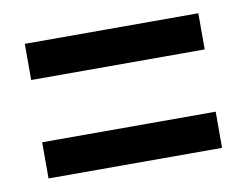

<svg xmlns="http://www.w3.org/2000/svg" viewBox="-45 -558 534 413"><g transform="rotate(-10 221.5 -352.0)"><path d="M31 -420H410V-499H31ZM31 -205H410V-284H31Z"/></g></svg>

Font: Noto Sans Hebrew ExtraCondensed Medium
Style: Regular
Weight: 500
Width: 2
Designer: Monotype Design Team
Foundry: Monotype Imaging Inc.
Version: Version 2.004